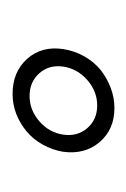

<svg xmlns="http://www.w3.org/2000/svg" viewBox="35 -720 211 322"><g transform="rotate(90 141.0 -559.5)"><path d="M141.4 -503.1Q117.8 -503.1 103.3 -519.5Q88.8 -536 92.2 -559.6Q95.7 -583.3 114.7 -599.9Q133.8 -616.5 157.4 -616.5Q181 -616.5 195.4 -599.9Q209.7 -583.3 206.3 -559.6Q202.9 -536 183.9 -519.5Q165 -503.1 141.4 -503.1ZM62.8 -559.4Q57.4 -523.5 79.2 -499Q101.1 -474.6 138 -474.6Q156 -474.6 171.9 -480.9Q187.9 -487.2 200.8 -498.1Q214.2 -509.2 223.1 -525.3Q232 -541.4 235 -559.2Q240 -595.9 218.7 -620.7Q197.5 -645.4 161.7 -645.4Q144.3 -645.4 128 -639.2Q111.7 -633 98.1 -622.5Q84 -610.9 74.9 -594.7Q65.8 -578.6 62.8 -559.4Z"/></g></svg>

Font: Josefin Slab Thin
Style: Italic
Weight: 100
Italic angle: -12°
Designer: Santiago Orozco
Foundry: Typemade
Version: Version 2.000